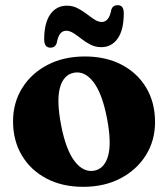

<svg xmlns="http://www.w3.org/2000/svg" viewBox="-20 -710 651 743"><path d="M308.5 -491.5Q389.5 -491.5 450.8 -459.5Q512 -427.5 546 -370.2Q580 -313 580 -237.5Q580 -166.5 544.8 -109.8Q509.5 -53 446.8 -20Q384 13 302 13Q221 13 159.8 -19.2Q98.5 -51.5 64.5 -108.8Q30.5 -166 30.5 -240.5Q30.5 -312.5 65.8 -369.2Q101 -426 163.8 -458.8Q226.5 -491.5 308.5 -491.5ZM344.5 -49.5Q384.5 -57 398.5 -107.5Q412.5 -158 393.5 -255Q375 -349.5 341.2 -393Q307.5 -436.5 266 -428.5Q226 -421 212 -370.8Q198 -320.5 217 -223Q235.5 -129 269.2 -85.5Q303 -42 344.5 -49.5ZM372 -527.5Q349.5 -527.5 330.8 -537Q312 -546.5 295.8 -559.2Q279.5 -572 264.8 -581.5Q250 -591 236 -591Q207.5 -591 199.5 -543Q193 -525.5 175.5 -525.5Q151 -525.5 151 -557.5Q151 -621.5 174.8 -654.8Q198.5 -688 238.5 -688Q261 -688 279.8 -678.5Q298.5 -669 314.8 -656.5Q331 -644 345.5 -634.5Q360 -625 374 -625Q402.5 -625 411 -673.5Q417 -690 435.5 -690Q459 -690 459 -659Q459 -594.5 435.5 -561Q412 -527.5 372 -527.5Z"/></svg>

Font: Fraunces 9pt
Style: Bold
Weight: 700
Version: Version 1.000;[b76b70a41]